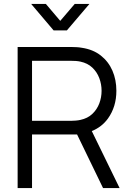

<svg xmlns="http://www.w3.org/2000/svg" viewBox="-20 -960 670 980"><path d="M139 -940H214L287.5 -853.5L361.5 -940H436.5L321.5 -805H253.5ZM70 0V-720H348Q358.5 -720 371.8 -719.2Q385 -718.5 398.5 -716Q455 -707.5 494.2 -676.8Q533.5 -646 553.8 -599.5Q574 -553 574 -496.5Q574 -415 531 -355Q499.5 -311.5 448.5 -291L590.5 0H506L373.5 -273.5H143.5V0ZM143.5 -343.5H346Q355 -343.5 367 -344.5Q379 -345.5 390.5 -348Q427.5 -356 451.2 -378.5Q475 -401 486.8 -432Q498.5 -463 498.5 -496.5Q498.5 -530 486.8 -561.2Q475 -592.5 451.2 -615Q427.5 -637.5 390.5 -645.5Q379 -648 367 -648.8Q355 -649.5 346 -649.5H143.5Z"/></svg>

Font: Cns Manrope
Style: Regular
Weight: 400
Designer: Mikhail Sharanda
Foundry: Mikhail Sharanda
Version: Version 4.504